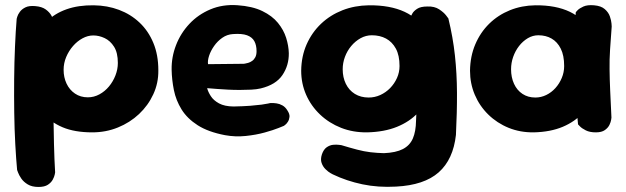

<svg xmlns="http://www.w3.org/2000/svg" viewBox="-20 -520 2458 754"><path d="M342.5 -0.2Q273.2 -0.2 225.9 -20.2Q178.5 -40.2 150.9 -74.6Q123.2 -109 110.9 -153.6Q98.5 -198.2 98.5 -248.2Q98.5 -308.8 114.8 -356Q131 -403.2 162.8 -435.1Q194.5 -467 241.2 -483.5Q288 -500 348.2 -499.2Q401.8 -498.5 447.6 -481.2Q493.5 -464 528.1 -431.2Q562.8 -398.5 582.2 -351.5Q601.8 -304.5 601.8 -244Q602.5 -194 582.1 -149.9Q561.8 -105.8 526 -72.1Q490.2 -38.5 443.1 -19.4Q396 -0.2 342.5 -0.2ZM131.2 214.2Q105.5 214.2 89 204.2Q72.5 194.2 63.5 180.9Q54.5 167.5 50.9 157.5Q47.2 147.5 47.2 147.5Q43.2 104.5 40 46Q36.8 -12.5 35.9 -77.8Q35 -143 35.6 -209.6Q36.2 -276.2 38.9 -337.2Q41.5 -398.2 45.5 -446.2Q45.5 -446.2 47.9 -454.5Q50.2 -462.8 57.9 -473.4Q65.5 -484 79.9 -491.1Q94.2 -498.2 118.8 -496Q144.8 -493.8 159.8 -482.8Q174.8 -471.8 182 -458.5Q189.2 -445.2 191.6 -435.4Q194 -425.5 194 -425.5Q192.2 -386.8 191 -331.4Q189.8 -276 189.2 -211.8Q188.8 -147.5 189.6 -81.2Q190.5 -15 192 46.5Q193.5 108 196.5 157Q196.5 157 194.9 165.6Q193.2 174.2 187.1 185.6Q181 197 167.9 205.6Q154.8 214.2 131.2 214.2ZM325 -137.8Q349 -137.8 370.5 -149.5Q392 -161.2 408 -180.5Q424 -199.8 433.4 -223.9Q442.8 -248 442.8 -272.8Q442.8 -313 427.9 -336.5Q413 -360 390.9 -370.4Q368.8 -380.8 346.5 -380.8Q324.8 -380.8 304 -369.5Q283.2 -358.2 266.6 -339.1Q250 -320 239.9 -296Q229.8 -272 229.8 -245.8Q229.8 -216.2 241.4 -191.6Q253 -167 274.6 -152.4Q296.2 -137.8 325 -137.8Z M863.5 10.8Q797.5 -1.8 756.4 -28.1Q715.2 -54.5 693.1 -90.1Q671 -125.8 662.9 -166.1Q654.8 -206.5 654 -246.5Q653.2 -296.2 671.4 -343Q689.5 -389.8 723.9 -426.4Q758.2 -463 806.2 -483.2Q854.2 -503.5 912.2 -499.5Q971.2 -495.5 1010.1 -476.6Q1049 -457.8 1071.5 -430.1Q1094 -402.5 1103.8 -371.2Q1113.5 -340 1114.2 -311.2Q1114.8 -263.2 1089.1 -225.2Q1063.5 -187.2 1004 -172.8Q988 -169 966.4 -167.9Q944.8 -166.8 921.1 -166.8Q897.5 -166.8 874.8 -168Q852 -169.2 833.9 -170.6Q815.8 -172 804.6 -172.9Q793.5 -173.8 793.5 -173.8Q797 -159.5 807.8 -142.6Q818.5 -125.8 840.1 -114Q861.8 -102.2 897 -101.8Q935.2 -102.5 962.5 -104.6Q989.8 -106.8 1007.2 -109.1Q1024.8 -111.5 1032.8 -113.4Q1040.8 -115.2 1040.8 -115.2Q1040.8 -115.2 1047.9 -115.4Q1055 -115.5 1066.2 -114Q1077.5 -112.5 1089 -106.1Q1100.5 -99.8 1108.5 -86.5Q1118 -72.2 1116.9 -61.1Q1115.8 -50 1110.6 -41.9Q1105.5 -33.8 1100.1 -29.8Q1094.8 -25.8 1094.8 -25.8Q1094.8 -25.8 1074 -17.4Q1053.2 -9 1019.4 0.4Q985.5 9.8 944.6 14Q903.8 18.2 863.5 10.8ZM797 -268 937 -269.5Q937 -269.5 942 -270.2Q947 -271 954.9 -273.2Q962.8 -275.5 970.2 -280.8Q977.8 -286 982.6 -295.2Q987.5 -304.5 987.5 -319Q987.5 -342.5 978.8 -358.4Q970 -374.2 950.1 -381.5Q930.2 -388.8 894.8 -386.2Q871.8 -384.8 853 -371.6Q834.2 -358.5 820.9 -339.5Q807.5 -320.5 801.1 -301Q794.8 -281.5 797 -268Z M1535.2 212.8Q1465.2 216.8 1403.2 203.8Q1341.2 190.8 1287 164.8Q1287 164.8 1278.1 159.9Q1269.2 155 1258.8 144.9Q1248.2 134.8 1243 120.1Q1237.8 105.5 1244.2 86Q1250.8 66.8 1263.1 58.2Q1275.5 49.8 1288.6 48.6Q1301.8 47.5 1311.1 48.8Q1320.5 50 1320.5 50Q1355.2 60.5 1382.4 67.6Q1409.5 74.8 1434.9 77.8Q1460.2 80.8 1487.8 81.5Q1534.8 79.5 1562.1 65.4Q1589.5 51.2 1601.4 23.6Q1613.2 -4 1613.8 -46Q1617.8 -114 1617.6 -166.9Q1617.5 -219.8 1614.1 -265.4Q1610.8 -311 1605.8 -357.1Q1600.8 -403.2 1594.2 -457Q1594.2 -457 1599.1 -466.5Q1604 -476 1617.8 -485.2Q1631.5 -494.5 1658.8 -494.5Q1686.2 -495.5 1704.6 -483.4Q1723 -471.2 1731.9 -459.4Q1740.8 -447.5 1740.8 -447.5Q1758.8 -373.5 1766.5 -302.5Q1774.2 -231.5 1774.6 -155.6Q1775 -79.8 1770.5 9.8Q1759.8 106.2 1702.8 156.8Q1645.8 207.2 1535.2 212.8ZM1422 -0.2Q1366.5 0.5 1319.5 -18Q1272.5 -36.5 1237 -70.1Q1201.5 -103.8 1182.1 -148Q1162.8 -192.2 1162.8 -242.2Q1163.5 -299 1184.2 -345.9Q1205 -392.8 1241 -426.9Q1277 -461 1325 -479.8Q1373 -498.5 1428.5 -499.2Q1512 -500 1569 -473.5Q1626 -447 1655.5 -391.5Q1685 -336 1685 -250Q1685 -200 1669 -155.5Q1653 -111 1620.9 -76.6Q1588.8 -42.2 1539.1 -22Q1489.5 -1.8 1422 -0.2ZM1427.8 -137Q1451.8 -137 1473.5 -146.9Q1495.2 -156.8 1512.1 -174.1Q1529 -191.5 1539 -213.8Q1549 -236 1549 -260.8Q1549 -302.5 1534.6 -329Q1520.2 -355.5 1496.1 -368.5Q1472 -381.5 1440.2 -381.5Q1416.8 -381.5 1395.9 -369.9Q1375 -358.2 1359.1 -339.1Q1343.2 -320 1334.5 -296.4Q1325.8 -272.8 1325.8 -248Q1325.8 -216.2 1338.1 -190.9Q1350.5 -165.5 1373.6 -151.2Q1396.8 -137 1427.8 -137Z M2076.5 -0.2Q2023 0.5 1977.5 -18Q1932 -36.5 1897.6 -70.1Q1863.2 -103.8 1844.5 -148Q1825.8 -192.2 1825.8 -242.2Q1826.5 -299 1846.5 -345.9Q1866.5 -392.8 1901.2 -426.9Q1936 -461 1982.4 -479.8Q2028.8 -498.5 2082.2 -499.2Q2163 -500 2218.1 -473.5Q2273.2 -447 2301.5 -391.5Q2329.8 -336 2329.8 -250Q2329.8 -200 2314.6 -155.5Q2299.5 -111 2268.6 -76.6Q2237.8 -42.2 2189.9 -22Q2142 -1.8 2076.5 -0.2ZM2082.2 -137Q2104.8 -137 2125.1 -146.9Q2145.5 -156.8 2161.1 -174.1Q2176.8 -191.5 2186.1 -213.8Q2195.5 -236 2195.5 -260.8Q2195.5 -302.5 2182.1 -329Q2168.8 -355.5 2146.2 -368.5Q2123.8 -381.5 2094 -381.5Q2072.2 -381.5 2052.6 -369.9Q2033 -358.2 2018.2 -339.1Q2003.5 -320 1995.2 -296.4Q1987 -272.8 1987 -248Q1987 -216.2 1998.6 -190.9Q2010.2 -165.5 2031.9 -151.2Q2053.5 -137 2082.2 -137ZM2320 -0.2Q2296 -0.2 2280.4 -8.1Q2264.8 -16 2257.4 -23.8Q2250 -31.5 2250 -31.5Q2243 -104.5 2237.9 -174.6Q2232.8 -244.8 2233.5 -318.4Q2234.2 -392 2241.2 -472.2Q2241.2 -472.2 2248.2 -479.8Q2255.2 -487.2 2271.1 -494.4Q2287 -501.5 2313 -499.2Q2340.5 -497 2355.1 -484.1Q2369.8 -471.2 2375.1 -455.4Q2380.5 -439.5 2381.4 -427.8Q2382.2 -416 2382.2 -416Q2378.2 -365 2375.8 -325.6Q2373.2 -286.2 2373.8 -248Q2374.2 -209.8 2376.2 -164.9Q2378.2 -120 2381.2 -58.2Q2381.2 -58.2 2380 -49.6Q2378.8 -41 2373.4 -29.6Q2368 -18.2 2355.4 -9.2Q2342.8 -0.2 2320 -0.2Z"/></svg>

Font: Sour Gummy Black
Style: Regular
Weight: 900
Version: Version 1.000